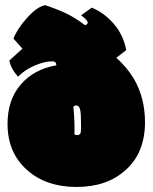

<svg xmlns="http://www.w3.org/2000/svg" viewBox="-20 -724 603 759"><path d="M181.6 -481.4Q189.9 -481.4 193.4 -480.5Q202.6 -479 202.6 -465.8Q113.8 -450.2 61.8 -389.6Q9.8 -329.1 9.8 -234.4Q9.8 -119.1 88.4 -50.8Q163.1 15.1 282.7 15.1Q402.3 15.1 476.1 -51.3Q553.2 -119.6 553.2 -241.2Q553.2 -335 510.7 -410.2Q483.4 -456.5 439.9 -495.6L479 -525.9Q468.3 -584.5 430.7 -628.7Q393.1 -672.9 342.8 -693.8L300.8 -663.6Q326.7 -643.6 326.7 -635.3Q326.7 -627 315.9 -624.5Q274.4 -656.2 236.1 -673.6Q197.8 -690.9 158.2 -703.6Q126.5 -697.3 87.2 -653.6Q47.9 -609.9 33.2 -571.3L68.8 -531.7L17.1 -484.9Q22.5 -453.1 51.3 -420.9Q80.1 -449.7 118.9 -465.6Q157.7 -481.4 181.6 -481.4ZM274.4 -229.5Q274.4 -258.3 270 -302.2Q274.9 -307.1 281.7 -307.1Q292.5 -307.1 296.4 -292.2Q300.3 -277.3 300.3 -234.4V-213.9Q300.3 -200.7 296.9 -195.3Q293.5 -189.9 285.6 -189.9Q277.8 -189.9 274.4 -193.4Z"/></svg>

Font: Friends & Family
Style: Regular
Weight: 400
Designer: Sarang Kulkarni, Maithili Shingre, Noopur Datye
Foundry: Ek Type
Version: Version 1.000;hotconv 1.0.117;makeotfexe 2.5.65602